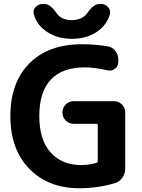

<svg xmlns="http://www.w3.org/2000/svg" viewBox="-20 -995 744 1004"><path d="M157.2 -919.9Q155.3 -925.8 155.3 -931.6Q155.3 -946.3 166 -958Q181.6 -974.6 205.1 -974.6H210Q243.2 -974.6 275.4 -926.8Q281.2 -918 289.1 -911.1Q315.4 -889.6 355.5 -889.6Q395.5 -889.6 421.9 -911.1Q429.7 -918 436.5 -926.8Q468.8 -974.6 502 -974.6H506.8Q529.3 -974.6 544.9 -958Q555.7 -946.3 555.7 -931.6Q555.7 -925.8 554.7 -919.9Q541 -874 503.9 -841.8Q445.3 -792 356 -792Q266.6 -792 208 -841.8Q169.9 -874 157.2 -919.9ZM408.2 -763.7Q476.6 -763.7 542 -752.9Q567.4 -749 583 -729Q598.6 -709 598.6 -683.6V-669.9Q598.6 -648.4 581.1 -635.7Q569.3 -626 554.7 -626Q548.8 -626 543 -627Q476.6 -642.6 422.9 -642.6Q305.7 -642.6 245.6 -578.6Q185.5 -514.6 185.5 -387.7Q185.5 -263.7 244.6 -197.8Q303.7 -131.8 405.3 -131.8Q446.3 -131.8 484.4 -143.6Q491.2 -145.5 491.2 -152.3V-339.8Q491.2 -347.7 484.4 -347.7H364.3Q340.8 -347.7 323.7 -364.7Q306.6 -381.8 306.6 -405.3V-408.2Q306.6 -431.6 323.7 -448.7Q340.8 -465.8 364.3 -465.8H577.1Q600.6 -465.8 617.7 -448.7Q634.8 -431.6 634.8 -408.2V-113.3Q634.8 -86.9 619.6 -65.4Q604.5 -43.9 580.1 -37.1Q492.2 -10.7 394.5 -10.7Q232.4 -10.7 133.3 -112.3Q34.2 -213.9 34.2 -387.7Q34.2 -563.5 133.8 -663.6Q233.4 -763.7 408.2 -763.7Z"/></svg>

Font: Gen Jyuu Gothic Bold
Style: Bold
Weight: 700
Designer: [Source Han Sans]
Ryoko NISHIZUKA  (kana & ideographs); Paul D. Hunt (Latin, Greek & Cyrillic); Wenlong ZHANG  (bopomofo
Version: Version 1.002.20150607